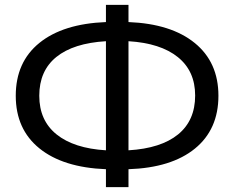

<svg xmlns="http://www.w3.org/2000/svg" viewBox="-20 -746 966 792"><path d="M881 -351Q881 -212 784 -133Q687 -54 510 -48V26H417V-48Q240 -55 142.5 -134Q45 -213 45 -351Q45 -490 142.5 -569Q240 -648 417 -655V-726H510V-655Q686 -648 783.5 -568.5Q881 -489 881 -351ZM510 -576V-126Q644 -134 714.5 -191.5Q785 -249 785 -352Q785 -453 713.5 -510.5Q642 -568 510 -576ZM142 -351Q142 -249 213.5 -191.5Q285 -134 417 -126V-576Q283 -568 212.5 -511Q142 -454 142 -351Z"/></svg>

Font: false
Style: Regular
Weight: 500
Designer: Julieta Ulanovsky
Foundry: Julieta Ulanovsky
Version: Version 7.222;hotconv 1.0.109;makeotfexe 2.5.65596